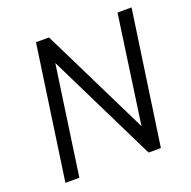

<svg xmlns="http://www.w3.org/2000/svg" viewBox="-128 -850 973 976"><g transform="rotate(-20 359.0 -361.5)"><path d="M63 0 167 -723H237.5L525 -138.5L608 -723H684L579.5 0H513L223 -590L138.5 0Z"/></g></svg>

Font: Public Sans Thin Light
Style: Italic
Weight: 300
Italic angle: -8°
Version: Version 2.001